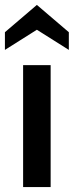

<svg xmlns="http://www.w3.org/2000/svg" viewBox="-35 -761 300 781"><path d="M59 -496H171V0H59ZM-15 -630 115 -741 245 -630V-558L115 -640L-15 -558Z"/></svg>

Font: Cabin SemiBold
Style: Regular
Weight: 600
Designer: Pablo Impallari
Foundry: Pablo Impallari. http://www.impallari.com Igino Marini. http://www.ikern.com
Version: Version 2.200